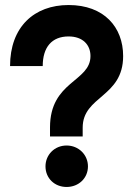

<svg xmlns="http://www.w3.org/2000/svg" viewBox="-20 -732 545 764"><path d="M179 -189H309V-224C309 -351 470 -344 470 -509C470 -624 394 -712 253 -712C116 -712 20 -625 20 -469H150C150 -544 186 -587 253 -587C309 -587 340 -554 340 -509C340 -406 179 -410 179 -225ZM245 12C293 12 330 -23 330 -70C330 -116 293 -153 245 -153C197 -153 161 -116 161 -70C161 -23 197 12 245 12Z"/></svg>

Font: Overpass ExtraBold
Style: Regular
Weight: 800
Designer: Delve Withrington, Thomas Jockin
Foundry: Delve Fonts
Version: Version 3.000;DELV;Overpass